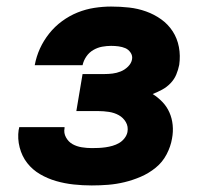

<svg xmlns="http://www.w3.org/2000/svg" viewBox="-20 -558 640 586"><path d="M260 8Q232 8 204.5 5Q177 2 151 -5.5Q125 -13 102 -26.5Q79 -40 63 -60.5Q47 -81 40 -108Q33 -135 37 -162Q38 -164 38 -166Q38 -168 39 -170H177Q177 -169 177 -168.5Q177 -168 177 -167Q174 -152 181.5 -138.5Q189 -125 201.5 -118Q214 -111 229.5 -108.5Q245 -106 260 -106Q271 -106 281.5 -106.5Q292 -107 302.5 -108.5Q313 -110 323.5 -113Q334 -116 343.5 -121.5Q353 -127 360 -136Q367 -145 369 -155Q372 -172 364 -185.5Q356 -199 342.5 -206.5Q329 -214 312.5 -216.5Q296 -219 280 -219H213L232 -332H299Q311 -332 323.5 -333.5Q336 -335 348.5 -340Q361 -345 371 -355Q381 -365 383 -377Q385 -388 378.5 -397.5Q372 -407 362.5 -411Q353 -415 342 -416.5Q331 -418 319 -418Q306 -418 292 -415.5Q278 -413 265 -405.5Q252 -398 243.5 -385.5Q235 -373 232 -359H86Q91 -386 102 -410Q113 -434 130 -455.5Q147 -477 169.5 -493.5Q192 -510 217 -520Q242 -530 268 -534Q294 -538 319 -538Q347 -538 374 -535Q401 -532 426 -523Q451 -514 472 -499Q493 -484 507 -462.5Q521 -441 526 -414.5Q531 -388 527 -360Q524 -345 518 -330.5Q512 -316 500.5 -304Q489 -292 475 -284.5Q461 -277 446 -271Q462 -261 475.5 -247Q489 -233 497 -215Q505 -197 507 -176.5Q509 -156 505 -135Q501 -111 488.5 -87Q476 -63 455 -46Q434 -29 409.5 -18.5Q385 -8 360 -2Q335 4 310 6Q285 8 260 8Z"/></svg>

Font: Iosevka Curly Heavy Extended
Style: Italic
Weight: 900
Width: 7
Italic angle: -9°
Monospace: yes
Designer: Belleve Invis
Foundry: Belleve Invis
Version: Version 11.1.0; ttfautohint (v1.8.3)